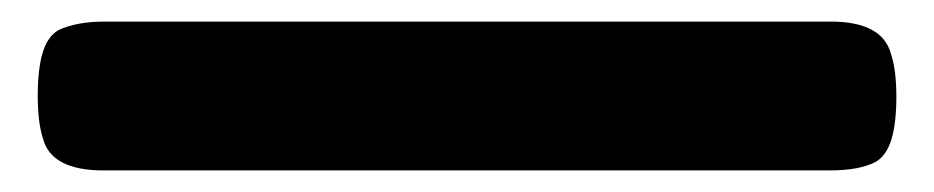

<svg xmlns="http://www.w3.org/2000/svg" viewBox="-20 70 866 178"><path d="M76 228Q28 228 20 199Q15 184 15 159Q15 134 19.5 119Q24 104 34 98Q51 90 77 90H750Q798 90 806 120Q811 135 811 159.5Q811 184 806.5 199Q802 214 792 220Q777 228 749 228Z"/></svg>

Font: Fredoka One
Style: Regular
Weight: 400
Version: Version 1.001;April 7, 2020;FontCreator 12.0.0.2522 64-bit